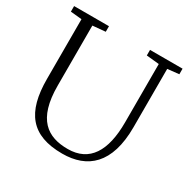

<svg xmlns="http://www.w3.org/2000/svg" viewBox="-169 -926 1107 1108"><g transform="rotate(30 385.0 -372.0)"><path d="M90.8 -315.9C90.8 -94.2 174.8 13.7 381.8 13.7C548.8 13.7 662.6 -80.6 662.6 -324.2V-712.9L738.8 -721.2V-758.3H522V-721.2L606.4 -712.9V-323.7C606.4 -133.8 541 -25.4 396 -25.4C261.2 -25.4 163.6 -88.4 163.6 -313.5V-713.4L248.5 -721.2V-758.3H16.1V-721.2L90.8 -713.9Z"/></g></svg>

Font: Merriweather
Style: Light
Weight: 250
Designer: Eben Sorkin ( eben@eyebytes.com )
Foundry: Sorkin Type Co.
Version: Version 1.003